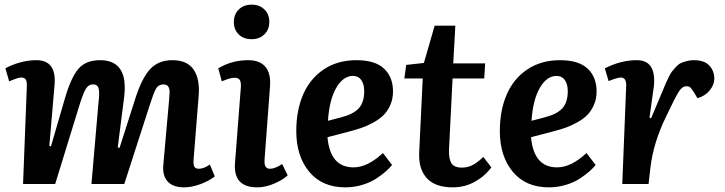

<svg xmlns="http://www.w3.org/2000/svg" viewBox="-20 -783 3084 817"><path d="M398.9 -344.2Q404.3 -385.7 400.1 -404.8Q396 -423.8 376 -423.8Q356 -423.8 344 -403.1Q332 -382.3 312 -315.9L214.8 0H78.1L94.2 -416Q94.7 -437 89.4 -445.1Q84 -453.1 68.8 -453.1Q57.6 -453.1 19 -437L2.9 -492.2Q29.3 -507.3 64.9 -517.1Q100.6 -526.9 134.8 -526.9Q222.2 -526.9 211.9 -418.9L189.9 -162.1L196.8 -160.2L256.8 -366.2Q282.7 -454.6 314.2 -490.7Q345.7 -526.9 405.8 -526.9Q525.9 -526.9 508.8 -374L481 -155.8L488.8 -153.8L555.2 -361.8Q582.5 -448.7 617.9 -487.8Q653.3 -526.9 712.9 -526.9Q777.3 -526.9 804.4 -486.1Q831.5 -445.3 825.2 -374L804.2 -109.9Q801.8 -85.9 806.2 -75.4Q810.5 -64.9 826.2 -64.9Q847.7 -64.9 873 -83L894 -32.2Q867.2 -11.7 831.1 1.2Q794.9 14.2 763.2 14.2Q716.3 14.2 693.6 -10.5Q670.9 -35.2 674.8 -80.1L699.2 -354Q701.2 -374.5 701.7 -389.9Q702.1 -405.3 696 -414.6Q689.9 -423.8 675.8 -423.8Q654.3 -423.8 644 -406Q633.8 -388.2 614.7 -328.6Q610.4 -314.5 607.9 -307.1L508.8 0H369.1Z M975.1 -689Q975.1 -721.7 995.8 -742.4Q1016.6 -763.2 1050.8 -763.2Q1084.5 -763.2 1105.2 -742.7Q1126 -722.2 1126 -689.9Q1126 -657.7 1105.2 -637Q1084.5 -616.2 1050.8 -616.2Q1016.6 -616.2 995.8 -636.5Q975.1 -656.7 975.1 -689ZM1004.9 -412.1Q1006.3 -432.1 1000.7 -442.1Q995.1 -452.1 979 -452.1Q972.2 -452.1 963.6 -450.4Q955.1 -448.7 950.4 -447Q945.8 -445.3 936 -441.7Q926.3 -438 923.8 -437L908.7 -492.2Q965.8 -526.9 1037.1 -526.9Q1085 -526.9 1109.1 -499Q1133.3 -471.2 1128.9 -414.1L1106 -107.9Q1105 -93.8 1106.2 -85Q1107.4 -76.2 1112.8 -70.6Q1118.2 -64.9 1128.9 -64.9Q1150.4 -64.9 1180.7 -85L1204.1 -37.1Q1186 -19 1148.2 -2.4Q1110.4 14.2 1074.7 14.2Q971.7 14.2 980 -89.8Z M1496.6 -526.9Q1576.2 -526.9 1614.3 -491Q1652.3 -455.1 1652.3 -394Q1652.3 -362.3 1640.9 -336.2Q1629.4 -310.1 1611.8 -292.7Q1594.2 -275.4 1567.1 -260.7Q1540 -246.1 1515.1 -237.8Q1490.2 -229.5 1457.5 -221.2L1373.5 -199.2Q1384.8 -70.8 1484.4 -70.8Q1543.9 -70.8 1609.4 -131.8L1648.4 -81.1Q1637.7 -67.9 1621.8 -53.7Q1606 -39.6 1581.1 -23.2Q1556.2 -6.8 1521.5 3.7Q1486.8 14.2 1449.7 14.2Q1350.6 14.2 1295.7 -52.2Q1240.7 -118.7 1240.7 -225.1Q1240.7 -313 1270 -380.9Q1299.3 -448.7 1357.9 -487.8Q1416.5 -526.9 1496.6 -526.9ZM1529.8 -395Q1529.8 -424.8 1517.3 -442.4Q1504.9 -460 1482.4 -460Q1439.9 -460 1410.6 -408.9Q1381.3 -357.9 1375.5 -269L1429.7 -283.2Q1482.9 -296.4 1506.3 -321.8Q1529.8 -347.2 1529.8 -395Z M1708.5 -506.8 1783.7 -515.1 1829.6 -673.8H1917.5L1908.7 -513.2H2044.4L2040.5 -449.2H1905.8L1890.6 -147Q1889.2 -107.9 1900.6 -88.9Q1912.1 -69.8 1945.8 -69.8Q1970.2 -69.8 1991.2 -80.8Q2012.2 -91.8 2036.6 -115.2L2070.8 -70.8Q2042.5 -32.7 2000 -9.3Q1957.5 14.2 1906.7 14.2Q1832 14.2 1796.4 -24.7Q1760.7 -63.5 1763.7 -132.8L1778.8 -449.2H1700.7Z M2362.8 -526.9Q2442.4 -526.9 2480.5 -491Q2518.6 -455.1 2518.6 -394Q2518.6 -362.3 2507.1 -336.2Q2495.6 -310.1 2478 -292.7Q2460.4 -275.4 2433.3 -260.7Q2406.2 -246.1 2381.3 -237.8Q2356.4 -229.5 2323.7 -221.2L2239.7 -199.2Q2251 -70.8 2350.6 -70.8Q2410.2 -70.8 2475.6 -131.8L2514.6 -81.1Q2503.9 -67.9 2488 -53.7Q2472.2 -39.6 2447.3 -23.2Q2422.4 -6.8 2387.7 3.7Q2353 14.2 2315.9 14.2Q2216.8 14.2 2161.9 -52.2Q2106.9 -118.7 2106.9 -225.1Q2106.9 -313 2136.2 -380.9Q2165.5 -448.7 2224.1 -487.8Q2282.7 -526.9 2362.8 -526.9ZM2396 -395Q2396 -424.8 2383.5 -442.4Q2371.1 -460 2348.6 -460Q2306.2 -460 2276.9 -408.9Q2247.6 -357.9 2241.7 -269L2295.9 -283.2Q2349.1 -296.4 2372.6 -321.8Q2396 -347.2 2396 -395Z M2644.5 -416Q2646.5 -453.1 2621.6 -453.1Q2607.4 -453.1 2569.8 -438L2553.7 -492.2Q2621.6 -526.9 2689.9 -526.9Q2772 -526.9 2762.7 -418.9L2743.7 -282.2L2750.5 -279.8L2800.8 -398.9Q2809.1 -419.4 2813 -428.5Q2816.9 -437.5 2825.2 -454.3Q2833.5 -471.2 2839.6 -479Q2845.7 -486.8 2856 -498Q2866.2 -509.3 2876.7 -514.2Q2887.2 -519 2901.6 -522.9Q2916 -526.9 2932.6 -526.9Q2977.1 -526.9 2998.3 -504.2Q3019.5 -481.4 3019.5 -448.2Q3019.5 -422.4 2999.8 -398.2Q2980 -374 2947.8 -365.2L2934.6 -387.2Q2924.3 -404.3 2918.2 -410.2Q2912.1 -416 2900.9 -416Q2882.8 -416 2868.2 -392.8Q2853.5 -369.6 2812.5 -283.2Q2759.8 -174.3 2747.6 -68.8L2739.7 0H2627.9Z"/></svg>

Font: Literata Book
Style: Bold Italic
Weight: 700
Italic angle: -3°
Designer: Latin by Veronika Burian and Jose Scaglione. Greek by Irene Vlachou. Cyrillic by Vera Evstafieva
Foundry: TypeTogether
Version: Version 1.003;PS 001.003;hotconv 1.0.88;makeotf.lib2.5.64775